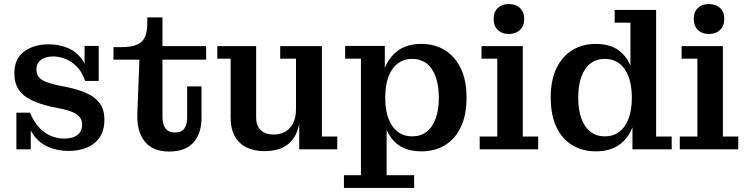

<svg xmlns="http://www.w3.org/2000/svg" viewBox="-20 -738 3689 949"><path d="M318 8Q264 8 219 -11.5Q174 -31 144.5 -72.5Q115 -114 109 -181H128Q149 -132 177 -104Q205 -76 236 -64.5Q267 -53 296 -53Q339 -53 362.5 -71Q386 -89 386 -122Q386 -145 373.5 -159.5Q361 -174 339.5 -183.5Q318 -193 290 -199L231 -211Q175 -224 134.5 -243.5Q94 -263 72.5 -295Q51 -327 51 -376Q51 -448 99.5 -483.5Q148 -519 221 -519Q271 -519 314.5 -501Q358 -483 386 -443.5Q414 -404 420 -338H401Q384 -386 356.5 -412Q329 -438 299 -448.5Q269 -459 244 -459Q206 -459 183 -442.5Q160 -426 160 -394Q160 -372 171.5 -357.5Q183 -343 204.5 -334.5Q226 -326 254 -319L313 -307Q367 -296 408 -277.5Q449 -259 472.5 -228Q496 -197 496 -146Q496 -70 447 -31Q398 8 318 8ZM61 0V-181H109L132 -143V0ZM420 -338 398 -376V-511H468V-338Z M816 11Q733 11 693.5 -41Q654 -93 659 -182L669 -443H541V-505H579Q628 -505 656.5 -517Q685 -529 696.5 -555.5Q708 -582 708 -623V-652H783V-159Q783 -123 798.5 -103Q814 -83 845 -83Q877 -83 891 -102.5Q905 -122 905 -159V-311H976V-156Q976 -79 936.5 -34Q897 11 816 11ZM783 -443V-510H999V-443Z M1286 9Q1238 9 1200.5 -8.5Q1163 -26 1141.5 -63Q1120 -100 1120 -158V-448H1054V-510H1246V-159Q1246 -115 1269.5 -94Q1293 -73 1332 -73Q1362 -73 1387 -85.5Q1412 -98 1427.5 -126.5Q1443 -155 1443 -200L1466 -201Q1466 -133 1447.5 -86Q1429 -39 1389 -15Q1349 9 1286 9ZM1459 0V-166L1443 -164V-448H1365V-510H1571V-63H1647V0Z M2063 10Q1992 10 1948 -22.5Q1904 -55 1884 -114.5Q1864 -174 1864 -255L1857 -256Q1857 -335 1879 -394.5Q1901 -454 1946.5 -487.5Q1992 -521 2062 -521Q2129 -521 2179 -490Q2229 -459 2257.5 -400Q2286 -341 2286 -255Q2286 -170 2258 -110.5Q2230 -51 2179.5 -20.5Q2129 10 2063 10ZM2017 -64Q2058 -64 2087.5 -86Q2117 -108 2133 -151Q2149 -194 2149 -255Q2149 -317 2133 -360Q2117 -403 2087.5 -425Q2058 -447 2017 -447Q1977 -447 1947 -425Q1917 -403 1900.5 -360Q1884 -317 1884 -255Q1884 -194 1900.5 -151Q1917 -108 1947 -86Q1977 -64 2017 -64ZM1680 191V128H1764V-448H1686V-511H1882V-334L1872 -258L1891 -155V128H2027V191Z M2351 0V-63H2438V-448H2360V-510H2564V-63H2640V0ZM2495 -570Q2461 -570 2440.5 -590Q2420 -610 2420 -644Q2420 -679 2440.5 -698.5Q2461 -718 2495 -718Q2529 -718 2550 -698.5Q2571 -679 2571 -644Q2571 -610 2550 -590Q2529 -570 2495 -570Z M2925 10Q2859 10 2808.5 -20.5Q2758 -51 2730 -110.5Q2702 -170 2702 -255Q2702 -341 2730 -400Q2758 -459 2808.5 -490Q2859 -521 2924 -521Q2996 -521 3039.5 -488Q3083 -455 3103 -395.5Q3123 -336 3123 -256L3130 -254Q3131 -176 3109 -116Q3087 -56 3041.5 -23Q2996 10 2925 10ZM2970 -64Q3010 -64 3040 -86Q3070 -108 3086.5 -151Q3103 -194 3103 -255Q3103 -317 3086.5 -360Q3070 -403 3040 -425Q3010 -447 2970 -447Q2929 -447 2899.5 -425Q2870 -403 2854 -360Q2838 -317 2838 -255Q2838 -194 2854 -151Q2870 -108 2899.5 -86Q2929 -64 2970 -64ZM3106 0V-140L3117 -258L3096 -365V-626H3018V-689H3223V-63H3300V0Z M3340 0V-63H3427V-448H3349V-510H3553V-63H3629V0ZM3484 -570Q3450 -570 3429.5 -590Q3409 -610 3409 -644Q3409 -679 3429.5 -698.5Q3450 -718 3484 -718Q3518 -718 3539 -698.5Q3560 -679 3560 -644Q3560 -610 3539 -590Q3518 -570 3484 -570Z"/></svg>

Font: Montagu Slab 120pt Medium
Style: Regular
Weight: 500
Designer: Florian Karsten
Foundry: Florian Karsten
Version: Version 1.000